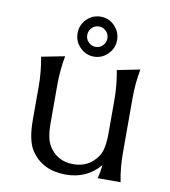

<svg xmlns="http://www.w3.org/2000/svg" viewBox="-86 -850 828 934"><g transform="rotate(10 327.5 -383.0)"><path d="M336.4 -627.4Q357.4 -627.4 371.6 -642.1Q386.2 -657.7 386.2 -677.7Q386.2 -698.7 371.6 -713.4Q356.9 -728 336.9 -728Q315.4 -728 301.3 -713.4Q286.6 -698.2 286.6 -677.7Q286.6 -656.7 301.3 -642.1Q315.4 -627.4 336.4 -627.4ZM337.4 -776.4Q377 -776.4 405.3 -747.6Q434.1 -717.8 434.1 -678.2Q434.1 -637.2 405.3 -608.4Q376 -579.1 336.4 -579.1Q296.9 -579.1 267.6 -608.4Q238.8 -637.2 238.8 -678.2Q238.8 -718.3 267.6 -747.6Q295.9 -776.4 337.4 -776.4ZM570.8 0H458Q466.3 -34.7 469.7 -66.9Q404.8 9.8 301.3 9.8Q185.5 9.8 129.4 -74.7Q97.7 -122.1 97.7 -224.1V-389.2Q97.7 -461.9 84 -534.2L198.7 -556.6Q185.5 -484.9 185.5 -413.6V-223.6Q185.5 -147.9 208 -111.8Q248.5 -46.4 328.6 -46.4Q407.2 -46.4 449.7 -111.8Q471.7 -145.5 471.7 -223.6V-388.7Q471.7 -461.4 458 -534.2L570.3 -556.6Q557.1 -487.3 557.1 -413.6V-144Q557.1 -67.9 570.8 0Z"/></g></svg>

Font: Classica
Style: Book
Weight: 400
Designer: Wojciech Kalinowski "wmk69" (wmk69@o2.pl)
Foundry: Wojciech Kalinowski "wmk69" (wmk69@o2.pl)
Version: Version 2.1.1; 2021-05-14